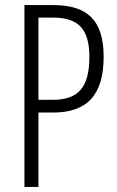

<svg xmlns="http://www.w3.org/2000/svg" viewBox="-20 -734 459 754"><path d="M189 -714H76V0H131V-292H188C323 -292 387 -362 387 -511C387 -655 323 -714 189 -714ZM187 -665C285 -665 331 -623 331 -511C331 -390 287 -342 187 -342H131V-665Z"/></svg>

Font: Noto Sans Lao Looped ExtraCondensed Light
Style: Regular
Weight: 300
Width: 2
Designer: Mark Frömberg, Ben Mitchell
Foundry: The Fontpad Ltd
Version: Version 1.002